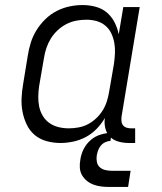

<svg xmlns="http://www.w3.org/2000/svg" viewBox="-20 -558 640 760"><path d="M219 8Q191 8 164 0.5Q137 -7 117 -24Q97 -41 85.5 -65.5Q74 -90 69 -116.5Q64 -143 65.5 -171.5Q67 -200 72 -228L90 -338Q94 -364 102 -389.5Q110 -415 124.5 -438.5Q139 -462 159.5 -482Q180 -502 204.5 -514.5Q229 -527 255 -532.5Q281 -538 307 -538Q334 -538 359.5 -531Q385 -524 403.5 -508Q422 -492 433.5 -469.5Q445 -447 450 -422L468 -530H533L461 -96Q460 -86 461 -77Q462 -68 467.5 -61.5Q473 -55 481.5 -52.5Q490 -50 499 -50H515V8H490Q469 8 449 2.5Q429 -3 415.5 -16.5Q402 -30 397 -50Q392 -70 395 -91Q382 -68 362.5 -48Q343 -28 319.5 -15.5Q296 -3 270 2.5Q244 8 219 8ZM252 -50Q271 -50 290.5 -53.5Q310 -57 327.5 -66Q345 -75 360.5 -89.5Q376 -104 386.5 -121Q397 -138 403 -157Q409 -176 412 -195L431 -305Q434 -326 435 -347Q436 -368 432.5 -388Q429 -408 420.5 -426Q412 -444 397 -456.5Q382 -469 362.5 -474.5Q343 -480 322 -480Q301 -480 281 -476Q261 -472 242.5 -462.5Q224 -453 208 -438Q192 -423 181 -405Q170 -387 163.5 -367.5Q157 -348 154 -328L135 -218Q132 -198 131.5 -177Q131 -156 135 -136.5Q139 -117 149 -100Q159 -83 175 -71.5Q191 -60 211 -55Q231 -50 252 -50ZM412 182Q395 182 379.5 180Q364 178 349.5 172.5Q335 167 323.5 157.5Q312 148 304.5 135Q297 122 296 106Q295 90 298 74Q301 52 311.5 31.5Q322 11 339.5 -4Q357 -19 379 -25.5Q401 -32 422 -32L417 0Q407 0 396.5 5Q386 10 379 18.5Q372 27 368.5 37Q365 47 363 57Q361 70 363.5 83Q366 96 375 104Q384 112 396.5 115Q409 118 422 118H497L487 182Z"/></svg>

Font: Iosevka Curly Slab LtEx
Style: Italic
Weight: 300
Width: 7
Italic angle: -9°
Monospace: yes
Designer: Belleve Invis
Foundry: Belleve Invis
Version: Version 11.1.0; ttfautohint (v1.8.3)